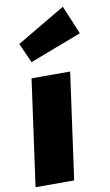

<svg xmlns="http://www.w3.org/2000/svg" viewBox="-95 -903 542 950"><g transform="rotate(-10 176.0 -428.0)"><path d="M198 0H4L78 -534H272ZM352 -712 92 -613 48 -712 292 -856Z"/></g></svg>

Font: FiraGO Heavy
Style: Italic
Weight: 900
Italic angle: -8°
Designer: bBox Type GmbH
Foundry: bBox Type GmbH
Version: Version 1.001